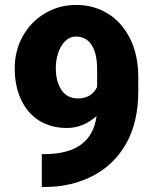

<svg xmlns="http://www.w3.org/2000/svg" viewBox="-20 -741 620 771"><path d="M535.2 -373.5Q535.2 -250.5 486.6 -164.3Q438 -78.1 350.6 -33.7Q265.1 9.8 160.6 9.8H147.9V-122.1H157.7Q347.7 -122.1 367.7 -274.9Q314 -227.1 248.5 -227.1Q184.6 -227.1 137.2 -256.8Q89.8 -286.6 64.5 -341.1Q39.1 -395.5 39.1 -467.3Q39.1 -537.6 71.5 -595.7Q104 -653.8 160.6 -687.5Q217.3 -721.2 286.6 -721.2Q356 -721.2 412.4 -686.8Q468.8 -652.3 502 -586.7Q535.2 -521 535.2 -430.2ZM293.5 -345.7Q346.7 -345.7 370.1 -391.6V-460.4Q370.1 -527.3 347.7 -560.8Q325.2 -594.2 285.2 -594.2Q260.3 -594.2 241.7 -575.9Q223.1 -557.6 213.6 -528.3Q204.1 -499 204.1 -467.3Q204.1 -413.1 227.1 -379.4Q250 -345.7 293.5 -345.7Z"/></svg>

Font: Mardoto Black
Style: Regular
Weight: 900
Designer: Christian Robertson, Vahan Hovhannisyan
Foundry: Google
Version: Version 1.000